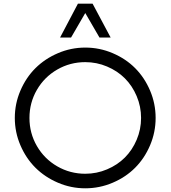

<svg xmlns="http://www.w3.org/2000/svg" viewBox="-20 -1020 934 1050"><path d="M368.7 -814.9H308.6L406.2 -1000H486.3L585 -814.9H523.9L446.3 -948.7ZM446.3 9.8Q368.2 9.8 296.9 -20.8Q225.6 -51.3 173.8 -102.8Q122.1 -154.3 91.6 -225.6Q61 -296.9 61 -375Q61 -453.1 91.6 -524.4Q122.1 -595.7 173.8 -647.2Q225.6 -698.7 296.9 -729.2Q368.2 -759.8 446.3 -759.8Q524.9 -759.8 596.4 -729.2Q668 -698.7 719.2 -647.2Q770.5 -595.7 800.8 -524.4Q831.1 -453.1 831.1 -375Q831.1 -296.9 800.8 -225.6Q770.5 -154.3 719.2 -102.8Q668 -51.3 596.4 -20.8Q524.9 9.8 446.3 9.8ZM446.3 -69.8Q508.8 -69.8 565.4 -93.8Q622.1 -117.7 662.8 -158.4Q703.6 -199.2 727.5 -255.9Q751.5 -312.5 751.5 -375Q751.5 -437.5 727.5 -494.1Q703.6 -550.8 662.8 -591.6Q622.1 -632.3 565.4 -656.2Q508.8 -680.2 446.3 -680.2Q363.3 -680.2 293 -639.6Q222.7 -599.1 181.9 -528.8Q141.1 -458.5 141.1 -375Q141.1 -291.5 181.9 -221.2Q222.7 -150.9 293 -110.4Q363.3 -69.8 446.3 -69.8Z"/></svg>

Font: Now
Style: Regular
Weight: 400
Designer: Alfredo Marco Pradil
Foundry: Alfredo Marco Pradil
Version: Version 1.002;PS 001.002;hotconv 1.0.88;makeotf.lib2.5.64775